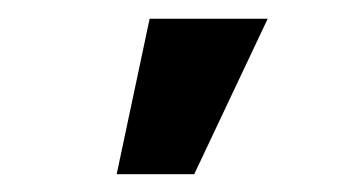

<svg xmlns="http://www.w3.org/2000/svg" viewBox="-20 -802 377 208"><path d="M142.1 -781.7H270L190.4 -613.3H106.4Z"/></svg>

Font: Roboto
Style: Bold
Weight: 700
Designer: Google
Version: Version 2.134; 2016; ttfautohint (v1.6)